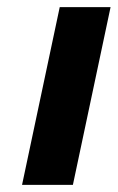

<svg xmlns="http://www.w3.org/2000/svg" viewBox="-20 -520 331 540"><path d="M148 -500 42 0H185L291 -500Z"/></svg>

Font: LT Wave Bold
Style: Italic
Weight: 700
Designer: Daniel Lyons
Version: Version 2.5 (Glyphs App)